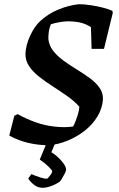

<svg xmlns="http://www.w3.org/2000/svg" viewBox="-20 -678 565 912"><path d="M213 12Q163 12 115.5 1Q68 -10 24 -34L48 -128L64 -136Q105 -113 148.5 -97.5Q192 -82 237 -77Q284 -71 327 -77Q331 -83 337.5 -99Q344 -115 350 -134.5Q356 -154 357 -171Q333 -198 299.5 -221.5Q266 -245 231 -267.5Q196 -290 166 -313.5Q136 -337 118 -364Q100 -391 101 -424Q103 -465 123.5 -509Q144 -553 171 -578Q209 -613 258 -633Q307 -653 355 -658Q380 -658 410 -653.5Q440 -649 467.5 -642Q495 -635 513 -627L516 -618L474 -446H415L412 -549Q376 -573 325 -576Q297 -578 270.5 -574Q244 -570 222 -563Q214 -545 211.5 -524.5Q209 -504 210 -490Q214 -459 234.5 -434Q255 -409 284.5 -388Q314 -367 346.5 -347Q379 -327 407 -306.5Q435 -286 452.5 -261.5Q470 -237 469 -206Q466 -163 443 -125Q420 -87 383.5 -58Q347 -29 302.5 -10.5Q258 8 213 12ZM182 214Q160 214 142.5 200.5Q125 187 114 170L129 149Q133 151 146 156Q159 161 175 166Q191 171 204 171Q207 169 217.5 156Q228 143 228 135Q227 130 210.5 113.5Q194 97 169 80L206 -10H247L224 45Q249 60 271.5 85.5Q294 111 294 128Q294 134 287.5 146.5Q281 159 274 170.5Q267 182 265 184Q245 198 222.5 206Q200 214 182 214Z"/></svg>

Font: Labrada SemiBold
Style: Italic
Weight: 600
Italic angle: -7°
Designer: Mercedes Jáuregui
Foundry: Omnibus-Type Team
Version: Version 1.000; ttfautohint (v1.8.4.7-5d5b)